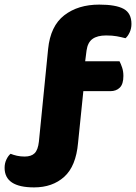

<svg xmlns="http://www.w3.org/2000/svg" viewBox="-35 -699 591 834"><path d="M304 -78Q295 23 244 69Q193 115 113 115Q-15 115 -15 30Q-15 10 -7 -6.5Q1 -23 11 -31Q23 -26 38.5 -22.5Q54 -19 72 -19Q101 -19 115.5 -33.5Q130 -48 134 -84L174 -486Q184 -586 244 -632.5Q304 -679 396 -679Q468 -679 502 -660.5Q536 -642 536 -595Q536 -575 528 -558Q520 -541 510 -533Q491 -538 472 -541.5Q453 -545 426 -545Q388 -545 367 -530Q346 -515 341 -480L335 -433H484Q490 -422 495.5 -405.5Q501 -389 501 -369Q501 -334 485.5 -318.5Q470 -303 444 -303H327Z"/></svg>

Font: Baloo Bhaijaan
Style: Regular
Weight: 400
Designer: Devika Bhansali and Ek Type
Foundry: Ek Type
Version: Version 1.443;PS 1.000;hotconv 16.6.51;makeotf.lib2.5.65220;